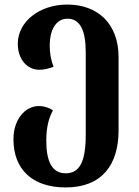

<svg xmlns="http://www.w3.org/2000/svg" viewBox="-20 -569 608 842"><path d="M268 253C426 253 500 155 500 2V-318C500 -466 408 -549 275 -549C153 -549 58 -474 58 -377C58 -311 97 -263 153 -263C172 -263 193 -268 215 -276C203 -306 198 -337 198 -371C198 -433 223 -487 276 -487C331 -487 356 -436 356 -340V21C356 137 331 191 268 191C206 191 183 135 183 48C183 -17 196 -54 212 -85C193 -98 171 -104 151 -104C91 -104 39 -47 39 42C39 171 119 253 268 253Z"/></svg>

Font: Noto Serif Georgian SemiCondensed Bold
Style: Regular
Weight: 700
Width: 4
Designer: Monotype Design Team, Akaki Razmadze
Foundry: Google LLC
Version: Version 2.003